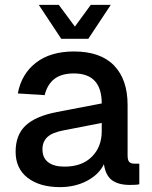

<svg xmlns="http://www.w3.org/2000/svg" viewBox="-20 -755 624 787"><path d="M226 12Q143 12 93.5 -26Q44 -64 44 -133Q44 -202 85 -240.5Q126 -279 214 -296L397 -331Q397 -454 283 -454Q232 -454 203 -431.5Q174 -409 163 -365L53 -372Q68 -452 127.5 -498Q187 -544 283 -544Q392 -544 447.5 -486.5Q503 -429 503 -325V-118Q503 -98 510 -91Q517 -84 532 -84H551V0Q546 2 534.5 2.5Q523 3 512 3Q466 3 439.5 -16Q413 -35 406 -82Q386 -40 337 -14Q288 12 226 12ZM244 -72Q316 -72 356.5 -112.5Q397 -153 397 -217V-251L242 -221Q194 -212 174 -193Q154 -174 154 -143Q154 -108 177.5 -90Q201 -72 244 -72ZM139 -735H221L287 -646L352 -735H434L342 -596H231Z"/></svg>

Font: Geist Med
Style: Regular
Weight: 400
Designer: Basement.studio, Andrés Briganti, Mateo Zaragoza
Foundry: Basement.studio, Vercel, Andrés Briganti, Guido Ferreyra, Mateo Zaragoza
Version: Version 1.401